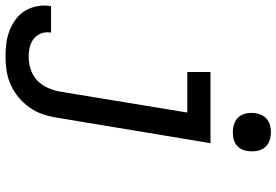

<svg xmlns="http://www.w3.org/2000/svg" viewBox="-229 -616 1002 696"><g transform="rotate(90 272.0 -268.0)"><path d="M131 213Q106 213 81.5 210Q57 207 35 198.5Q13 190 -6 176Q-25 162 -37 142Q-49 122 -53.5 98Q-58 74 -54 49Q-54 49 -54 48.5Q-54 48 -53 48H42Q42 48 42 48Q42 48 42 48Q40 60 42 72Q44 84 50 94Q56 104 65 111Q74 118 84.5 122Q95 126 107 127.5Q119 129 131 129Q154 129 176.5 121.5Q199 114 216 97.5Q233 81 242.5 59.5Q252 38 256 16L332 -446H185V-530H443L350 30Q346 55 337.5 79.5Q329 104 313.5 126Q298 148 277 165.5Q256 183 231.5 194Q207 205 181.5 209Q156 213 131 213ZM403 -611Q387 -611 371.5 -616.5Q356 -622 346.5 -634.5Q337 -647 334.5 -663.5Q332 -680 335 -697Q337 -708 343 -719Q349 -730 359 -737Q369 -744 380.5 -746.5Q392 -749 403 -749Q420 -749 435 -743.5Q450 -738 459.5 -725.5Q469 -713 471.5 -696.5Q474 -680 471 -663Q470 -652 464 -641Q458 -630 448 -623Q438 -616 426.5 -613.5Q415 -611 403 -611Z"/></g></svg>

Font: Iosevka Curly Medium Extended
Style: Italic
Weight: 500
Width: 7
Italic angle: -9°
Monospace: yes
Designer: Belleve Invis
Foundry: Belleve Invis
Version: Version 11.1.0; ttfautohint (v1.8.3)